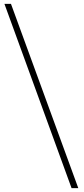

<svg xmlns="http://www.w3.org/2000/svg" viewBox="-20 -802 436 998"><path d="M3 -782H37L387 176H352Z"/></svg>

Font: Merged Yaku Han JP Thin
Style: Regular
Weight: 250
Designer: Ryoko NISHIZUKA 西塚涼子 (kana, bopomofo & ideographs); Paul D. Hunt (Latin, Greek & Cyrillic); Sandoll Communications 산돌커뮤니
Foundry: Adobe
Version: Version 2.004